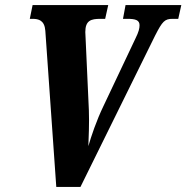

<svg xmlns="http://www.w3.org/2000/svg" viewBox="-20 -734 732 754"><path d="M201 0H296L589 -594C618 -651 627 -660 658 -660H680L692 -714H473L463 -660H481C512 -660 528 -655 528 -635C528 -623 525 -609 512 -583L387 -319C358 -259 338 -198 327 -160C328 -190 331 -250 329 -301L316 -587C316 -592 315 -602 315 -608C315 -654 338 -660 374 -660H393L405 -714H108L97 -660H108C132 -660 155 -654 158 -613Z"/></svg>

Font: Noto Serif Condensed Extra
Style: Italic
Weight: 800
Width: 3
Italic angle: -12°
Designer: Monotype Design Team
Foundry: Monotype Imaging Inc.
Version: Version 1.901